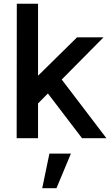

<svg xmlns="http://www.w3.org/2000/svg" viewBox="-20 -740 590 1028"><path d="M244.5 82.5 206.1 267.5H282.4L359.6 82.5ZM69.2 0 70 -720H183.7V0ZM392.4 -540H534.2L126.8 -128.8V-278.6ZM193.8 -295.5 273 -363.4 549.8 0H419.2Z"/></svg>

Font: Hauora
Style: Regular
Weight: 400
Designer: Wayne Shih
Foundry: WCYS
Version: Version 1.001